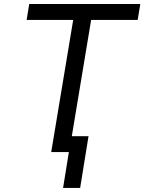

<svg xmlns="http://www.w3.org/2000/svg" viewBox="-20 -747 709 943"><path d="M110.8 -649.1 123.6 -727.3H669L656.2 -649.1H427.6L332.7 -78.1H414.8L373.6 176.1H289.8L318.2 0H231.5L339.5 -649.1Z"/></svg>

Font: Inter P
Style: Italic
Weight: 400
Italic angle: -9.40001°
Designer: Rasmus Andersson
Foundry: rsms
Version: Version 3.018;git-588b23468